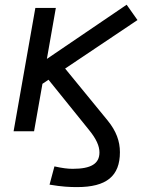

<svg xmlns="http://www.w3.org/2000/svg" viewBox="-20 -551 626 806"><path d="M303.7 234.4C426.8 234.4 483.4 188.5 483.4 87.9C483.4 41.5 467.8 -1 432.1 -44.9L253.4 -263.2L557.1 -466.8L511.7 -531.2L176.8 -303.7L214.4 -517.6H128.4L37.1 0H123L158.2 -199.2L183.6 -216.3L353 -6.3C384.3 31.7 397.5 62 397.5 88.9C397.5 136.2 362.3 157.7 285.2 157.7C263.7 157.7 241.7 154.8 208.5 147.5L188 224.1C239.7 232.9 272.5 234.4 303.7 234.4Z"/></svg>

Font: Cascadia Mono SemiLight
Style: Italic
Weight: 350
Italic angle: -10°
Monospace: yes
Designer: Aaron Bell
Foundry: Saja Typeworks
Version: Version 2404.023